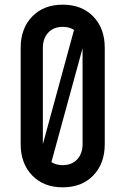

<svg xmlns="http://www.w3.org/2000/svg" viewBox="-20 -786 537 822"><path d="M248.5 16Q167 16 117.8 -35Q68.5 -86 68.5 -169V-581Q68.5 -664.5 117.8 -715.2Q167 -766 248.5 -766Q330.5 -766 379.5 -715.2Q428.5 -664.5 428.5 -581V-169Q428.5 -86 379.5 -35Q330.5 16 248.5 16ZM248.5 -79Q287.5 -79 310.5 -103.8Q333.5 -128.5 333.5 -169V-581Q333.5 -621.5 310.5 -646.2Q287.5 -671 248.5 -671Q209.5 -671 186.5 -646.2Q163.5 -621.5 163.5 -581V-169Q163.5 -128.5 186.5 -103.8Q209.5 -79 248.5 -79ZM300.5 -671H358.5L196.5 -79H139Z"/></svg>

Font: Mohave Medium
Style: Regular
Weight: 500
Designer: Gumpita Rahayu
Foundry: Tokotype
Version: Version 2.003